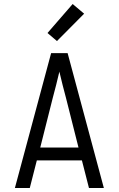

<svg xmlns="http://www.w3.org/2000/svg" viewBox="-20 -934 590 954"><path d="M54 0 234 -670H316L496 0H422L387 -137H163L128 0ZM370 -201 308 -447Q299 -479 291 -512Q283 -545 275 -578Q267 -545 259 -512Q251 -479 242 -447L180 -201ZM263 -730 216 -770 341 -914 398 -866Z"/></svg>

Font: Lode Term
Style: Regular
Weight: 400
Monospace: yes
Designer: Belleve Invis
Foundry: Belleve Invis
Version: Version 29.2.0